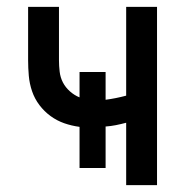

<svg xmlns="http://www.w3.org/2000/svg" viewBox="-20 -540 540 560"><path d="M348 0V-182Q333 -178 318 -175Q303 -172 288 -171V-50H212V-170Q189 -173 167.5 -180.5Q146 -188 127.5 -201.5Q109 -215 95 -233.5Q81 -252 73.5 -274Q66 -296 64 -319Q62 -342 62 -364V-520H152V-364Q152 -348 154 -331Q156 -314 163.5 -299.5Q171 -285 184 -273.5Q197 -262 212 -256V-330H288V-249Q303 -251 318 -254Q333 -257 348 -261V-520H438V0Z"/></svg>

Font: Iosevka SS18 Medium
Style: Regular
Weight: 500
Monospace: yes
Designer: Belleve Invis
Foundry: Belleve Invis
Version: Version 25.1.1; ttfautohint (v1.8.4)